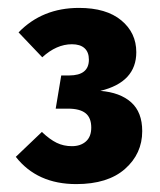

<svg xmlns="http://www.w3.org/2000/svg" viewBox="-20 -773 406 486"><path d="M325 -641Q325 -565 234 -543Q284 -539 312 -514Q340 -489 340 -441Q340 -384 296.5 -345.5Q253 -307 173 -307Q74 -307 20 -376L86 -439Q106 -420 123.5 -411.5Q141 -403 162 -403Q184 -403 197.5 -415Q211 -427 211 -450Q211 -475 196.5 -486.5Q182 -498 152 -498H121L135 -582H155Q205 -582 205 -622Q205 -641 194 -651Q183 -661 162 -661Q123 -661 87 -628L27 -691Q87 -753 180 -753Q249 -753 287 -721.5Q325 -690 325 -641Z"/></svg>

Font: Fira Sans Condensed ExtraBold
Style: Regular
Weight: 800
Width: 3
Designer: Carrois Corporate & Edenspiekermann AG
Foundry: Carrois Corporate GbR & Edenspiekermann AG
Version: Version 4.203